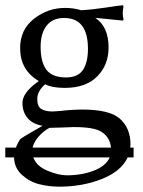

<svg xmlns="http://www.w3.org/2000/svg" viewBox="-21 -469 540 727"><path d="M390.1 -289.1Q390.1 -223.1 347.2 -179.7Q304.2 -136.2 224.1 -136.2Q176.3 -136.2 149.9 -149.9Q120.1 -124 120.1 -94.2Q120.1 -65.4 135.5 -56.2Q150.9 -46.9 178.2 -46.9Q179.2 -46.9 207 -48.8Q245.1 -53.7 290 -54.2Q392.1 -54.2 431.2 -21Q473.1 15.1 473.1 78.1Q473.1 84.5 472.2 89.8H484.9V127H462.4Q437.5 180.2 364 209Q290.5 237.8 204.1 237.8Q164.1 237.8 127.4 228.5Q90.8 219.2 62 193.1Q33.2 167 32.2 127H-1V89.8H39.1Q45.9 71.8 55.2 58.1Q67.4 48.3 136.7 9.3Q138.7 8.3 140.1 7.3Q101.6 0.5 82.8 -22.7Q64 -45.9 64 -79.1Q64 -119.1 126 -162.1Q55.2 -203.1 55.2 -287.1Q55.2 -356.9 107.7 -397.9Q160.2 -439 225.1 -439Q258.8 -439 286.1 -430.2Q328.6 -432.6 378.4 -440.2Q428.2 -447.8 443.8 -449.2L446.8 -445.8Q443.8 -431.6 443.8 -419.9Q443.8 -408.2 446.8 -394L443.8 -391.1Q350.6 -400.9 339.8 -401.4Q390.1 -368.2 390.1 -289.1ZM312 -284.2Q312 -401.4 221.2 -400.9Q178.2 -400.9 155.5 -371.8Q132.8 -342.8 132.8 -292Q132.8 -233.9 154.8 -204.8Q176.8 -175.8 229 -175.8Q273.9 -175.8 293 -204.1Q312 -232.4 312 -284.2ZM102.5 89.8H399.4Q395 48.8 360.8 28.8Q332 11.7 254.9 12.2Q250 12.2 216.6 13.7Q183.1 15.1 166 15.1Q143.1 27.8 125.2 48.1Q107.4 68.4 102.5 89.8ZM394.5 127H105Q117.2 160.2 158.9 177.5Q200.7 194.8 231.9 194.8Q289.1 194.8 334.7 177Q380.4 159.2 394.5 127Z"/></svg>

Font: Biolilbert
Style: Regular
Weight: 400
Designer: Philipp H. Poll
Foundry: Philipp H. Poll
Version: Version 1.1.0